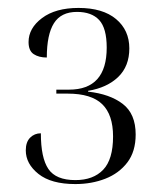

<svg xmlns="http://www.w3.org/2000/svg" viewBox="-20 -843 407 484"><path d="M170 -379Q109 -379 77 -404.5Q45 -430 45 -464Q45 -485 56 -496Q67 -507 83 -507Q83 -445 102 -417Q121 -389 170 -389Q215 -389 240 -415Q265 -441 265 -499Q265 -554 237.5 -580.5Q210 -607 151 -607H122V-617H154Q249 -617 249 -723Q249 -772 230 -792.5Q211 -813 174 -813Q134 -813 116 -784.5Q98 -756 98 -698Q78 -698 65 -706.5Q52 -715 52 -737Q52 -772 86 -797.5Q120 -823 178 -823Q239 -823 272.5 -795Q306 -767 306 -721Q306 -676 278 -649Q250 -622 202 -614V-612Q257 -606 289.5 -581Q322 -556 322 -504Q322 -461 301 -433.5Q280 -406 245.5 -392.5Q211 -379 170 -379Z"/></svg>

Font: Noto Serif Display SemiCondensed Light
Style: Regular
Weight: 300
Width: 4
Designer: Monotype Design Team
Foundry: Monotype Imaging Inc.
Version: Version 2.009